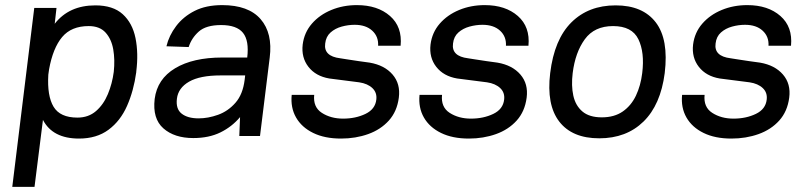

<svg xmlns="http://www.w3.org/2000/svg" viewBox="-20 -531 3149 751"><path d="M115 200H28L114 -500H201L194 -438Q250 -510 353 -510Q422 -510 460 -475.5Q498 -441 510 -382Q522 -323 513 -251V-249Q503 -176 477 -117Q451 -58 404.5 -23.5Q358 11 289 11Q186 11 148 -62ZM327 -429Q259 -429 223 -386Q187 -343 172 -260L169 -239Q164 -156 189.5 -113.5Q215 -71 283 -71Q326 -71 355.5 -96.5Q385 -122 402 -163Q419 -204 425 -250Q430 -297 423 -337.5Q416 -378 393 -403.5Q370 -429 327 -429Z M736 9Q662 9 619 -29Q576 -67 585 -144Q595 -222 665 -264Q735 -306 849 -306H947Q955 -372 930.5 -402.5Q906 -433 845 -433Q786 -433 757.5 -407.5Q729 -382 718 -347L631 -350Q641 -392 669 -429Q697 -466 741.5 -488.5Q786 -511 849 -511Q952 -511 999.5 -456Q1047 -401 1035 -306L997 1H916L919 -73Q887 -35 842 -13Q797 9 736 9ZM757 -68Q794 -68 833 -82Q872 -96 901 -129Q930 -162 937 -219L939 -236H843Q762 -236 719.5 -211.5Q677 -187 672 -145Q667 -105 690.5 -86.5Q714 -68 757 -68Z M1314 11Q1250 11 1205 -11Q1160 -33 1138 -71.5Q1116 -110 1121 -160H1209Q1204 -112 1239 -89.5Q1274 -67 1322 -67Q1371 -67 1409.5 -85.5Q1448 -104 1452 -142Q1455 -169 1436.5 -186.5Q1418 -204 1385 -209Q1359 -212 1326.5 -216.5Q1294 -221 1268 -224Q1215 -233 1186.5 -269.5Q1158 -306 1164 -357Q1170 -404 1200 -438.5Q1230 -473 1276 -492Q1322 -511 1376 -511Q1457 -511 1505.5 -468.5Q1554 -426 1547 -352H1459Q1461 -388 1436 -411Q1411 -434 1367 -434Q1342 -434 1316.5 -427Q1291 -420 1273 -404Q1255 -388 1252 -361Q1245 -311 1311 -303Q1316 -302 1336.5 -299Q1357 -296 1382.5 -292Q1408 -288 1426 -286Q1484 -276 1515.5 -239.5Q1547 -203 1540 -149Q1533 -95 1501 -59.5Q1469 -24 1420 -6.5Q1371 11 1314 11Z M1814 11Q1750 11 1705 -11Q1660 -33 1638 -71.5Q1616 -110 1621 -160H1709Q1704 -112 1739 -89.5Q1774 -67 1822 -67Q1871 -67 1909.5 -85.5Q1948 -104 1952 -142Q1955 -169 1936.5 -186.5Q1918 -204 1885 -209Q1859 -212 1826.5 -216.5Q1794 -221 1768 -224Q1715 -233 1686.5 -269.5Q1658 -306 1664 -357Q1670 -404 1700 -438.5Q1730 -473 1776 -492Q1822 -511 1876 -511Q1957 -511 2005.5 -468.5Q2054 -426 2047 -352H1959Q1961 -388 1936 -411Q1911 -434 1867 -434Q1842 -434 1816.5 -427Q1791 -420 1773 -404Q1755 -388 1752 -361Q1745 -311 1811 -303Q1816 -302 1836.5 -299Q1857 -296 1882.5 -292Q1908 -288 1926 -286Q1984 -276 2015.5 -239.5Q2047 -203 2040 -149Q2033 -95 2001 -59.5Q1969 -24 1920 -6.5Q1871 11 1814 11Z M2132 -245Q2148 -377 2215 -443.5Q2282 -510 2388 -510Q2494 -510 2545 -443.5Q2596 -377 2580 -245Q2564 -121 2497 -55.5Q2430 10 2324 10Q2218 10 2167.5 -55.5Q2117 -121 2132 -245ZM2334 -72Q2383 -72 2416 -95Q2449 -118 2467.5 -157Q2486 -196 2492 -245Q2502 -326 2477 -377.5Q2452 -429 2378 -429Q2305 -429 2267.5 -377.5Q2230 -326 2220 -245Q2214 -196 2222.5 -157Q2231 -118 2258 -95Q2285 -72 2334 -72Z M2841 11Q2777 11 2732 -11Q2687 -33 2665 -71.5Q2643 -110 2648 -160H2736Q2731 -112 2766 -89.5Q2801 -67 2849 -67Q2898 -67 2936.5 -85.5Q2975 -104 2979 -142Q2982 -169 2963.5 -186.5Q2945 -204 2912 -209Q2886 -212 2853.5 -216.5Q2821 -221 2795 -224Q2742 -233 2713.5 -269.5Q2685 -306 2691 -357Q2697 -404 2727 -438.5Q2757 -473 2803 -492Q2849 -511 2903 -511Q2984 -511 3032.5 -468.5Q3081 -426 3074 -352H2986Q2988 -388 2963 -411Q2938 -434 2894 -434Q2869 -434 2843.5 -427Q2818 -420 2800 -404Q2782 -388 2779 -361Q2772 -311 2838 -303Q2843 -302 2863.5 -299Q2884 -296 2909.5 -292Q2935 -288 2953 -286Q3011 -276 3042.5 -239.5Q3074 -203 3067 -149Q3060 -95 3028 -59.5Q2996 -24 2947 -6.5Q2898 11 2841 11Z"/></svg>

Font: Haskoy Medium
Style: Italic
Weight: 500
Designer: Ertekin Erdin
Foundry: Ertekin Erdin
Version: Version 2.000; ttfautohint (v1.8.4.7-5d5b)